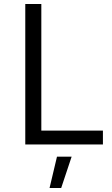

<svg xmlns="http://www.w3.org/2000/svg" viewBox="-20 -720 557 957"><path d="M106 -700H186V-69H493V0H106ZM264 61H337L285 217H227Z"/></svg>

Font: Alexandria Light
Style: Regular
Weight: 300
Designer: Mohamed Gaber
Foundry: Kief Type Foundry
Version: Version 5.100